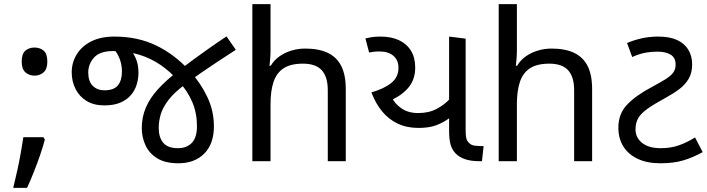

<svg xmlns="http://www.w3.org/2000/svg" viewBox="-20 -780 3420 929"><path d="M190 -116 197 -105Q188 -70 174 -29.5Q160 11 144 51.5Q128 92 111 129H44Q54 89 63.5 45.5Q73 2 80.5 -40Q88 -82 93 -116ZM147 -414Q121 -414 103 -430Q85 -446 85 -482Q85 -520 103 -535Q121 -550 147 -550Q173 -550 191 -535Q209 -520 209 -482Q209 -446 191 -430Q173 -414 147 -414Z M843 10Q779 10 740 -14.5Q701 -39 683.5 -78Q666 -117 666 -160Q666 -213 685.5 -259Q705 -305 744.5 -348.5Q784 -392 843 -437Q879 -465 914 -490.5Q949 -516 988.5 -544Q1028 -572 1076 -604L1121 -539Q1073 -508 1032 -481Q991 -454 953.5 -428Q916 -402 879 -374Q823 -333 795 -296Q767 -259 757.5 -226Q748 -193 748 -161Q748 -115 770 -89Q792 -63 841 -63Q883 -63 908 -88.5Q933 -114 933 -170Q933 -233 910.5 -286Q888 -339 846 -385Q806 -432 758 -465Q710 -498 653 -515.5Q596 -533 528 -533Q463 -533 435 -501.5Q407 -470 407 -429Q407 -386 429 -364.5Q451 -343 485 -343Q531 -343 550.5 -367Q570 -391 570 -434Q570 -466 559.5 -494Q549 -522 530 -544L601 -555Q620 -533 635 -502Q650 -471 650 -428Q650 -400 641.5 -371.5Q633 -343 614 -320.5Q595 -298 563.5 -284Q532 -270 485 -270Q434 -270 399 -291.5Q364 -313 345.5 -349.5Q327 -386 327 -430Q327 -477 351 -516.5Q375 -556 421 -579.5Q467 -603 534 -603Q647 -603 736.5 -559.5Q826 -516 899 -436Q952 -377 983.5 -310Q1015 -243 1015 -169Q1015 -84 968.5 -37Q922 10 843 10Z M1289 -537Q1289 -518 1287.5 -498Q1286 -478 1284 -462H1290Q1307 -490 1333 -508Q1359 -526 1391 -535.5Q1423 -545 1457 -545Q1522 -545 1565.5 -524.5Q1609 -504 1631 -461Q1653 -418 1653 -349V0H1566V-343Q1566 -408 1537 -440Q1508 -472 1446 -472Q1386 -472 1352 -449.5Q1318 -427 1303.5 -383.5Q1289 -340 1289 -277V0H1201V-760H1289Z M2005 -161Q1948 -161 1904 -182Q1860 -203 1828.5 -241.5Q1797 -280 1777 -333Q1837 -350 1872.5 -378Q1908 -406 1908 -452Q1908 -489 1883.5 -510Q1859 -531 1817 -531Q1799 -531 1788.5 -529.5Q1778 -528 1766 -526L1748 -594Q1759 -597 1776.5 -600Q1794 -603 1822 -603Q1873 -603 1910.5 -585.5Q1948 -568 1968.5 -534.5Q1989 -501 1989 -453Q1989 -393 1953.5 -353Q1918 -313 1859 -290L1876 -309Q1889 -279 1922 -256Q1955 -233 2003 -233Q2055 -233 2092.5 -253Q2130 -273 2155 -300V-209Q2127 -188 2092 -174.5Q2057 -161 2005 -161ZM2302 0Q2259 0 2231 -9.5Q2203 -19 2185 -37Q2168 -54 2160.5 -79Q2153 -104 2153 -148V-603L2233 -593V-152Q2233 -124 2236 -112Q2239 -100 2248 -90Q2259 -77 2278.5 -75Q2298 -73 2320 -73L2312 0Z M2481 -537Q2481 -518 2479.5 -498Q2478 -478 2476 -462H2482Q2499 -490 2525 -508Q2551 -526 2583 -535.5Q2615 -545 2649 -545Q2714 -545 2757.5 -524.5Q2801 -504 2823 -461Q2845 -418 2845 -349V0H2758V-343Q2758 -408 2729 -440Q2700 -472 2638 -472Q2578 -472 2544 -449.5Q2510 -427 2495.5 -383.5Q2481 -340 2481 -277V0H2393V-760H2481Z M3175 10Q3111 10 3065.5 -11.5Q3020 -33 2996 -71.5Q2972 -110 2972 -162Q2972 -230 3015 -274.5Q3058 -319 3134 -359Q3175 -381 3200.5 -397Q3226 -413 3237.5 -429Q3249 -445 3249 -467Q3249 -501 3225 -515.5Q3201 -530 3163 -530Q3128 -530 3098.5 -524Q3069 -518 3039 -504L3014 -572Q3047 -586 3084.5 -594.5Q3122 -603 3165 -603Q3221 -603 3257 -586Q3293 -569 3311 -538.5Q3329 -508 3329 -469Q3329 -427 3312 -398.5Q3295 -370 3266.5 -348.5Q3238 -327 3201 -307Q3146 -277 3114 -254.5Q3082 -232 3068.5 -209Q3055 -186 3055 -154Q3055 -114 3087 -88.5Q3119 -63 3177 -63Q3225 -63 3264 -76.5Q3303 -90 3343 -115L3380 -44Q3333 -18 3286.5 -4Q3240 10 3175 10Z"/></svg>

Font: hexguzrati15
Style: Regular
Weight: 400
Designer: Jelle Bosma - Monotype Design Team
Foundry: Monotype Imaging Inc.
Version: Version 2.006